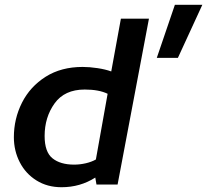

<svg xmlns="http://www.w3.org/2000/svg" viewBox="-20 -765 859 796"><path d="M630 -525H717.5L818.8 -745H705ZM441.2 -468.8Q417.5 -477.5 384.4 -482.5Q351.2 -487.5 322.5 -487.5Q233.8 -487.5 169.4 -446.9Q105 -406.2 71.2 -339.4Q37.5 -272.5 37.5 -196.2Q37.5 -140 61.9 -92.5Q86.2 -45 131.2 -16.9Q176.2 11.2 235 11.2Q312.5 11.2 375 -28.8L380 0H467.5L597.5 -687.5H481.2ZM426.2 -376.2 377.5 -103.8Q360 -93.8 335.6 -88.1Q311.2 -82.5 287.5 -82.5Q230 -82.5 197.5 -108.8Q165 -135 165 -201.2Q165 -278.8 206.2 -336.2Q247.5 -393.8 331.2 -393.8Q390 -393.8 426.2 -376.2Z"/></svg>

Font: Cambay
Style: Bold Italic
Weight: 700
Italic angle: -11°
Designer: Pooja Saxena
Foundry: Pooja Saxena
Version: Version 1.006;PS 001.006;hotconv 1.0.70;makeotf.lib2.5.58329